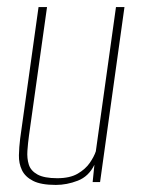

<svg xmlns="http://www.w3.org/2000/svg" viewBox="-20 -515 402 543"><path d="M138 8Q96 8 73.5 -3.5Q51 -15 42 -34Q33 -53 33.5 -76Q34 -99 37 -123L89 -495H113L62 -132Q59 -110 57.5 -88.5Q56 -67 61.5 -49.5Q67 -32 86 -21.5Q105 -11 142 -11Q178 -11 200 -24Q222 -37 234 -54.5Q246 -72 251 -87L308 -495H332L263 0H242L247 -49Q231 -16 200 -4Q169 8 138 8Z"/></svg>

Font: Alumni Sans Thin Thin
Style: Italic
Weight: 250
Italic angle: -8°
Version: Version 1.016